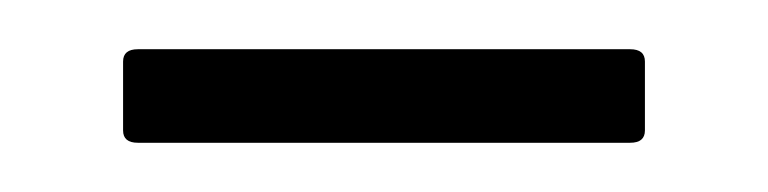

<svg xmlns="http://www.w3.org/2000/svg" viewBox="-20 -636 312 78"><path d="M36 -578Q30 -578 30 -583V-611Q30 -616 36 -616H236Q242 -616 242 -611V-583Q242 -578 236 -578Z"/></svg>

Font: Sofia Sans ExtraLight
Style: Regular
Weight: 250
Version: Version 4.100-B